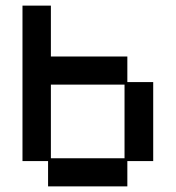

<svg xmlns="http://www.w3.org/2000/svg" viewBox="-20 -651 626 683"><path d="M151 12V-78H60V-631H161V-450H433V-359H525V-78H433V12ZM161 -88H423V-350H161Z"/></svg>

Font: Pixelify Sans
Style: Regular
Weight: 400
Designer: Stefie Justprince
Foundry: Typecalism Foundryline
Version: Version 1.000;February 13, 2025;FontCreator 15.0.0.3015 64-b